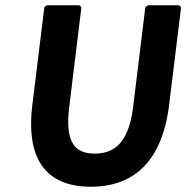

<svg xmlns="http://www.w3.org/2000/svg" viewBox="-20 -686 708 730"><path d="M103 -287C76 -67 167 24 325 24C484 24 596 -67 623 -287L668 -654C669 -659 665 -666 657 -666H546C541 -666 533 -662 532 -654L486 -278C469 -140 412 -102 340 -102C269 -102 226 -139 243 -278L289 -654C290 -659 286 -666 278 -666H162C157 -666 149 -662 148 -654Z"/></svg>

Font: Falling Sky
Style: BdObl
Weight: 700
Designer: Paul D. Hunt
Foundry: Adobe Systems Incorporated
Version: Version 1.02